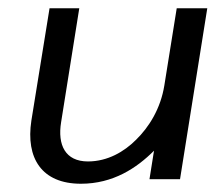

<svg xmlns="http://www.w3.org/2000/svg" viewBox="-20 -434 522 465"><path d="M56 -142C42 -51 81 11 176 11C254 11 311 -27 353 -69L342 0H416L482 -414H408L378 -227C369 -171 341 -126 309 -95C281 -67 241 -43 193 -43C138 -43 119 -83 128 -138L172 -414H100Z"/></svg>

Font: Charger Sport
Style: DfObl
Weight: 400
Designer: Jasper
Foundry: Cannot Into Space Fonts
Version: Version 1.1